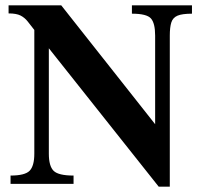

<svg xmlns="http://www.w3.org/2000/svg" viewBox="-20 -680 747 710"><path d="M566.9 10.3 160.6 -501.5V-111.8Q160.6 -65.4 178.5 -48.1Q196.3 -30.8 252 -30.8V0H19V-30.8Q72.3 -30.8 89.6 -48.6Q106.9 -66.4 106.9 -111.8V-569.3Q92.8 -587.4 82 -601.1Q71.3 -614.7 55.9 -622.6Q40.5 -630.4 11.7 -630.4V-660.2H206.5L553.7 -220.7V-548.3Q553.7 -594.2 538.1 -611.8Q522.5 -629.4 467.8 -629.4V-660.2H689.9V-629.4Q653.8 -629.4 636.5 -622.1Q619.1 -614.7 613.5 -596.9Q607.9 -579.1 607.9 -548.3V10.3Z"/></svg>

Font: Awami Nastaliq
Style: Bold
Weight: 700
Designer: Peter Martin, SIL International
Foundry: SIL International
Version: Version 3.100